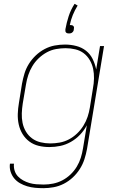

<svg xmlns="http://www.w3.org/2000/svg" viewBox="-20 -761 640 1004"><path d="M207 223Q185 223 163.5 221Q142 219 122 213Q102 207 84.5 197Q67 187 54.5 172Q42 157 35.5 137Q29 117 32 95H53Q51 114 56.5 131.5Q62 149 74 161.5Q86 174 101.5 182.5Q117 191 134 196Q151 201 170 202.5Q189 204 208 204Q233 204 258 199Q283 194 306 182Q329 170 348.5 151.5Q368 133 381.5 110.5Q395 88 402.5 64Q410 40 414 15L434 -106Q420 -79 398.5 -56.5Q377 -34 350.5 -19Q324 -4 295.5 2Q267 8 238 8Q209 8 182 1.5Q155 -5 133.5 -21Q112 -37 98 -60Q84 -83 78 -110Q72 -137 73 -165.5Q74 -194 79 -223L95 -323Q100 -350 108 -376.5Q116 -403 131 -427Q146 -451 167 -471Q188 -491 213.5 -504.5Q239 -518 266 -523Q293 -528 320 -528Q350 -528 379 -520.5Q408 -513 430 -495.5Q452 -478 464.5 -452.5Q477 -427 483 -398L503 -520H524L435 18Q430 45 421.5 71.5Q413 98 397.5 122.5Q382 147 360.5 167Q339 187 313.5 200Q288 213 260.5 218Q233 223 207 223ZM243 -11Q267 -11 292 -15.5Q317 -20 340 -32Q363 -44 382.5 -62.5Q402 -81 416 -103.5Q430 -126 438 -150Q446 -174 450 -199L466 -299Q471 -325 471.5 -351Q472 -377 467 -401Q462 -425 449.5 -446.5Q437 -468 418 -482.5Q399 -497 374 -503Q349 -509 323 -509Q299 -509 273.5 -504.5Q248 -500 225 -487.5Q202 -475 182.5 -456.5Q163 -438 149.5 -415.5Q136 -393 128 -369Q120 -345 116 -320L99 -220Q95 -194 94 -168.5Q93 -143 98 -118.5Q103 -94 115.5 -73Q128 -52 147.5 -37.5Q167 -23 192 -17Q217 -11 243 -11ZM341 -586Q337 -586 332.5 -587Q328 -588 325 -591.5Q322 -595 322 -599Q322 -603 322 -608Q328 -642 339 -676Q350 -710 370 -741L386 -732Q371 -708 360.5 -682Q350 -656 345 -630H348Q352 -630 356.5 -629Q361 -628 364 -624.5Q367 -621 367 -616.5Q367 -612 366 -608Q366 -603 364 -599Q362 -595 358 -591.5Q354 -588 349.5 -587Q345 -586 341 -586Z"/></svg>

Font: Iosevka HT Thin Extended
Style: Italic
Weight: 100
Width: 7
Italic angle: -9°
Monospace: yes
Designer: Belleve Invis
Foundry: Belleve Invis
Version: Version 32.3.0; ttfautohint (v1.8.4)